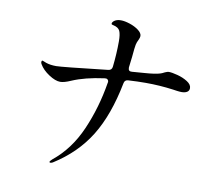

<svg xmlns="http://www.w3.org/2000/svg" viewBox="-85 -873 1171 1012"><g transform="rotate(10 500.0 -367.0)"><path d="M903 -480Q903 -466 892 -459Q881 -452 863 -452Q852 -452 837.5 -454Q823 -456 817 -457Q744 -467 668 -467Q625 -467 575 -464Q556 -463 553 -444Q519 -270 450 -158Q381 -46 259 31Q251 35 246 35Q241 35 241 31Q241 27 253 16Q345 -58 397 -177.5Q449 -297 471 -432L472 -437Q472 -446 466 -450.5Q460 -455 450 -453Q347 -439 280 -410Q244 -394 223 -394Q197 -394 162 -417Q127 -440 111 -468Q107 -474 107 -480Q107 -483 108.5 -485.5Q110 -488 112 -488Q114 -488 120.5 -485Q127 -482 133 -480Q156 -472 188 -472Q217 -472 462 -500Q481 -502 483 -521Q491 -592 491 -658Q491 -695 483 -713Q475 -731 446 -737Q445 -737 442 -738Q439 -739 438 -740Q437 -741 437 -743Q437 -752 449.5 -760.5Q462 -769 483 -769Q503 -769 530.5 -760Q558 -751 578 -736Q598 -721 598 -705Q598 -696 591 -682Q590 -680 585.5 -670Q581 -660 578 -633Q575 -595 567 -533V-529Q567 -510 587 -512Q595 -513 652.5 -517Q710 -521 735 -529Q743 -531 758 -539Q761 -540 767 -542.5Q773 -545 779 -545Q795 -545 825.5 -537Q856 -529 879.5 -514Q903 -499 903 -480Z"/></g></svg>

Font: Shippori Mincho B1 Medium
Style: Regular
Weight: 500
Designer: FONTDASU
Foundry: FONTDASU / Google Inc. / but / Adobe
Version: Version 3.110; ttfautohint (v1.8.3)